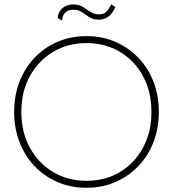

<svg xmlns="http://www.w3.org/2000/svg" viewBox="-20 -880 819 909"><path d="M81 -350Q81 -445 120.5 -518Q160 -591 230 -633.5Q300 -676 389 -676Q480 -676 549.5 -633.5Q619 -591 658 -518Q697 -445 697 -350Q697 -256 658 -182.5Q619 -109 549.5 -66.5Q480 -24 389 -24Q300 -24 230 -66.5Q160 -109 120.5 -182.5Q81 -256 81 -350ZM47 -350Q47 -273 72.5 -207Q98 -141 144 -93Q190 -45 252.5 -18Q315 9 389 9Q464 9 526 -18Q588 -45 634.5 -93Q681 -141 706.5 -207Q732 -273 732 -350Q732 -428 706.5 -493.5Q681 -559 634.5 -607Q588 -655 526 -682Q464 -709 389 -709Q315 -709 252.5 -682Q190 -655 144 -607Q98 -559 72.5 -493.5Q47 -428 47 -350ZM253 -794 274 -783Q274 -794 279 -806Q284 -818 296 -826Q308 -834 328 -834Q351 -834 367.5 -822.5Q384 -811 402.5 -799Q421 -787 448 -787Q466 -787 481 -794Q496 -801 507 -814.5Q518 -828 526 -846L507 -860Q495 -836 483 -824Q471 -812 451 -812Q431 -812 417 -819Q403 -826 390.5 -835.5Q378 -845 363.5 -852Q349 -859 327 -859Q305 -859 288.5 -850Q272 -841 263 -826.5Q254 -812 253 -794Z"/></svg>

Font: Jost ExtraLight
Style: Regular
Weight: 250
Version: Version 3.710